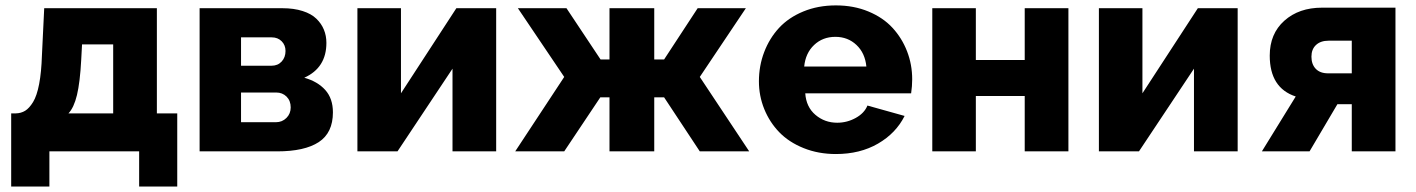

<svg xmlns="http://www.w3.org/2000/svg" viewBox="-20 -555 5192 704"><path d="M21 128.9V-139.2H37.1Q57.1 -139.6 72.3 -148.9Q87.4 -158.2 101.3 -180.9Q115.2 -203.6 123.5 -246.8Q131.8 -290 133.8 -353L142.1 -524.9H555.2V-139.2H629.9V128.9H490.2V0H161.1V128.9ZM231 -139.2H395V-392.1H280.8L277.8 -335.9Q273.4 -252.9 262.2 -206.5Q251 -160.2 231 -139.2Z M711.9 0V-524.9H1015.6Q1057.6 -524.9 1089.6 -514.6Q1121.6 -504.4 1140.1 -486.3Q1158.7 -468.3 1167.7 -446Q1176.8 -423.8 1176.8 -397.9Q1176.8 -306.6 1095.7 -270Q1144.5 -256.3 1172.6 -225.1Q1200.7 -193.8 1200.7 -143.1Q1200.7 -67.9 1148.7 -33.9Q1096.7 0 996.6 0ZM863.8 -314H975.6Q998.5 -314 1012.7 -329.3Q1026.9 -344.7 1026.9 -368.2Q1026.9 -389.6 1012.7 -403.8Q998.5 -418 976.6 -418H863.8ZM863.8 -106.9H991.7Q1014.6 -106.9 1030.3 -122.6Q1045.9 -138.2 1045.9 -161.1Q1045.9 -185.5 1030.8 -200.7Q1015.6 -215.8 992.7 -215.8H863.8Z M1290.5 0V-524.9H1450.2V-212.9L1653.3 -524.9H1799.3V0H1639.2V-303.2L1437.5 0Z M1869.1 0 2048.8 -272.9 1878.9 -524.9H2057.1L2182.1 -336.9H2214.8V-524.9H2378.9V-336.9H2415L2538.1 -524.9H2714.8L2545.9 -272.9L2727.1 0H2545.9L2415 -198.2H2378.9V0H2214.8V-198.2H2181.2L2048.8 0Z M3044.9 9.8Q2980.5 9.8 2926.5 -12Q2872.6 -33.7 2837.2 -70.3Q2801.8 -106.9 2782.2 -155.3Q2762.7 -203.6 2762.7 -256.8Q2762.7 -313.5 2782 -364Q2801.3 -414.6 2836.4 -452.6Q2871.6 -490.7 2925.5 -512.9Q2979.5 -535.2 3044.9 -535.2Q3110.4 -535.2 3164.1 -512.9Q3217.8 -490.7 3252.4 -453.1Q3287.1 -415.5 3305.9 -366.9Q3324.7 -318.4 3324.7 -264.2Q3324.7 -239.3 3320.8 -212.9H2932.6Q2936 -162.6 2970 -133.8Q3003.9 -105 3049.8 -105Q3085.9 -105 3117.7 -122.6Q3149.4 -140.1 3160.6 -168L3296.9 -129.9Q3265.1 -66.4 3199.2 -28.3Q3133.3 9.8 3044.9 9.8ZM2928.7 -311H3156.7Q3151.9 -360.4 3120.4 -390.1Q3088.9 -419.9 3043 -419.9Q2996.6 -419.9 2965.1 -390.1Q2933.6 -360.4 2928.7 -311Z M3398.4 0V-524.9H3558.1V-335H3737.3V-524.9H3897.5V0H3737.3V-203.1H3558.1V0Z M4009.3 0V-524.9H4168.9V-212.9L4372.1 -524.9H4518.1V0H4357.9V-303.2L4156.2 0Z M4606.9 0 4731 -201.2Q4635.7 -232.4 4635.7 -351.1Q4635.7 -431.2 4689.2 -479Q4742.7 -526.9 4827.6 -526.9H5096.7V0H4936.5V-172.9H4883.8L4781.7 0ZM4849.6 -286.1H4936.5V-405.8H4851.6Q4822.3 -405.8 4805.4 -390.1Q4788.6 -374.5 4788.6 -347.2Q4788.6 -319.3 4804.4 -302.7Q4820.3 -286.1 4849.6 -286.1Z"/></svg>

Font: Raleway-v4020 ExtraBold
Style: Regular
Weight: 800
Designer: Matt McInerney, Pablo Impallari, Rodrigo Fuenzalida
Foundry: Matt McInerney, Pablo Impallari, Rodrigo Fuenzalida
Version: Version 4.020;PS 004.020;hotconv 1.0.88;makeotf.lib2.5.64775